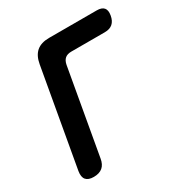

<svg xmlns="http://www.w3.org/2000/svg" viewBox="-172 -858 944 995"><g transform="rotate(-30 300.0 -360.0)"><path d="M103.5 10Q71 10 57.3 -6.3Q43.6 -22.5 49 -56L151.7 -636Q160.1 -684 187.3 -707Q214.5 -730 262.5 -730H547.6Q577.4 -730 589.7 -715.3Q602.1 -700.6 596.7 -670.8Q591.6 -641 574.3 -625.9Q557.1 -610.9 527 -610.9H326.2Q302.7 -610.9 289.1 -599.5Q275.5 -588.1 270.8 -563.9L181 -56Q175.6 -22.5 156.3 -6.3Q137 10 103.5 10Z"/></g></svg>

Font: Maple Mono
Style: Italic
Weight: 400
Italic angle: -10°
Monospace: yes
Designer: subframe7536
Version: Version 7.300